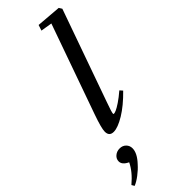

<svg xmlns="http://www.w3.org/2000/svg" viewBox="-436 -755 1098 1098"><g transform="rotate(-45 113.0 -205.5)"><path d="M40.5 11.2Q4.4 11.2 4.4 -25.9Q4.4 -54.2 34.2 -138.2L226.1 -679.7L157.2 -690.9L168.5 -725.1L318.8 -712.9L330.1 -694.8L132.8 -138.2Q110.4 -76.7 110.4 -65.4Q110.4 -61.5 114.7 -61.5Q120.6 -61.5 133.5 -66.9Q146.5 -72.3 172.9 -89.8Q199.2 -107.4 230.5 -134.3L245.1 -117.7Q184.6 -55.7 129.2 -22.2Q73.7 11.2 40.5 11.2ZM-93.8 314 -103.5 297.4Q-44.9 248 -20.5 196.3Q-59.6 178.2 -59.6 150.4Q-59.6 129.9 -43 115.7Q-26.4 101.6 -3.4 101.6Q20 101.6 34.9 116.5Q49.8 131.3 49.8 153.3Q49.8 192.4 5.9 238.8Q-15.1 262.7 -43.2 283.9Q-71.3 305.2 -93.8 314Z"/></g></svg>

Font: Elstob SemiBold
Style: Italic
Weight: 600
Italic angle: -20°
Designer: Peter S. Baker
Version: Version 1.015